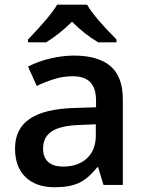

<svg xmlns="http://www.w3.org/2000/svg" viewBox="-20 -786 620 816"><path d="M43.9 0ZM419.9 0 397 -75.2H393.1Q354 -25.9 314.5 -8.1Q274.9 9.8 212.9 9.8Q133.3 9.8 88.6 -33.2Q43.9 -76.2 43.9 -154.8Q43.9 -238.3 106 -280.8Q168 -323.2 294.9 -327.1L388.2 -330.1V-358.9Q388.2 -410.6 364 -436.3Q339.8 -461.9 289.1 -461.9Q247.6 -461.9 209.5 -449.7Q171.4 -437.5 136.2 -420.9L99.1 -502.9Q143.1 -525.9 195.3 -537.8Q247.6 -549.8 293.9 -549.8Q397 -549.8 449.5 -504.9Q502 -460 502 -363.8V0ZM249 -78.1Q311.5 -78.1 349.4 -113Q387.2 -147.9 387.2 -210.9V-257.8L317.9 -254.9Q236.8 -252 200 -227.8Q163.1 -203.6 163.1 -153.8Q163.1 -117.7 184.6 -97.9Q206.1 -78.1 249 -78.1ZM397.5 -606Q337.4 -641.6 286.1 -693.8Q235.8 -643.6 176.3 -606H99.1V-618.2Q192.4 -714.8 223.1 -766.1H350.1Q380.9 -712.4 475.1 -618.2V-606Z"/></svg>

Font: Open Sans Semibold
Style: Regular
Weight: 600
Foundry: Ascender Corporation
Version: Version 1.10